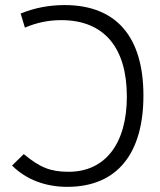

<svg xmlns="http://www.w3.org/2000/svg" viewBox="-20 -723 626 753"><path d="M243.7 9.8C442.9 9.8 542.5 -125 542.5 -348.1C542.5 -577.6 437 -703.1 233.4 -703.1C172.9 -703.1 116.2 -692.4 61 -669.9L77.6 -614.7C124 -634.3 169.9 -644 220.2 -644C390.1 -644 477.5 -534.2 477.5 -344.2C477.5 -160.2 393.1 -49.3 249 -49.3C178.2 -49.3 136.7 -65.9 73.2 -118.7L27.3 -73.7C83.5 -18.1 158.7 9.8 243.7 9.8Z"/></svg>

Font: Cascadia Mono NF Light
Style: Regular
Weight: 300
Monospace: yes
Designer: Aaron Bell
Foundry: Saja Typeworks
Version: Version 2404.023